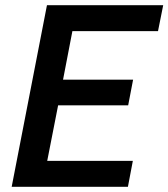

<svg xmlns="http://www.w3.org/2000/svg" viewBox="-20 -720 649 740"><path d="M609 -700 589 -600H259L223 -413H493L474 -314H204L162 -100H492L473 0H25L161 -700Z"/></svg>

Font: MedMera Sans Semibold
Style: Italic
Weight: 600
Italic angle: -11°
Designer: Kasper Nordkvist
Foundry: UNCUT.wtf
Version: Version 1.300